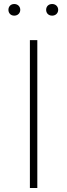

<svg xmlns="http://www.w3.org/2000/svg" viewBox="-20 -937 335 957"><path d="M51 -917C33 -917 22 -904 22 -888C22 -872 33 -859 51 -859C69 -859 81 -872 81 -888C81 -904 69 -917 51 -917ZM240 -917C221 -917 210 -904 210 -888C210 -872 221 -859 240 -859C258 -859 270 -872 270 -888C270 -904 258 -917 240 -917ZM166 -737H129V0H166Z"/></svg>

Font: Glow Sans SC Normal ExtraLight
Style: Regular
Weight: 200
Designer: Ryoko NISHIZUKA (kana, bopomofo & ideographs); Paul D. Hunt (Latin, Greek & Cyrillic); Sandoll Communications, Soo-young
Version: Version 0.93